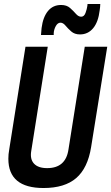

<svg xmlns="http://www.w3.org/2000/svg" viewBox="-20 -935 559 965"><path d="M199 10Q22 10 22 -137Q22 -149 23 -160Q24 -171 27 -188L108 -700H220L137 -176Q130 -135 151 -112.5Q172 -90 217 -90Q310 -90 324 -183L406 -700H519L438 -196Q421 -90 363 -40Q305 10 199 10ZM186 -759Q187 -776 189 -794Q196 -849 221 -879.5Q246 -910 287 -910Q315 -910 332 -895Q349 -880 361.5 -865.5Q374 -851 388 -851Q403 -851 410 -870.5Q417 -890 419 -905Q420 -910 420 -915H484Q484 -907 483 -899Q482 -891 481 -883Q474 -824 448 -793Q422 -762 382 -762Q355 -762 338 -777Q321 -792 309 -806.5Q297 -821 284 -821Q270 -821 260.5 -804Q251 -787 250 -768Q250 -764 250 -759Z"/></svg>

Font: Georama SemiCondensed SemiBold
Style: Italic
Weight: 600
Width: 4
Italic angle: -9°
Designer: Jean-Baptiste Levee
Foundry: Production Type
Version: Version 1.000